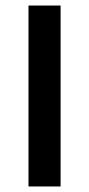

<svg xmlns="http://www.w3.org/2000/svg" viewBox="-20 -674 322 694"><path d="M83 0V-654H199V0Z"/></svg>

Font: Processing Sans Pro Semibold
Style: Regular
Weight: 600
Designer: Paul D. Hunt
Foundry: Adobe Systems Incorporated
Version: Version 2.020;PS 2.000;hotconv 1.0.86;makeotf.lib2.5.63406